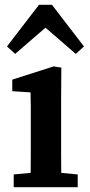

<svg xmlns="http://www.w3.org/2000/svg" viewBox="-20 -778 376 798"><path d="M37 0V-53L144 -63H197L303 -53V0ZM107 0Q107 -30 107.5 -67Q108 -104 108 -143Q108 -182 108 -215V-267Q108 -303 108 -333Q108 -363 107 -394L31 -399V-447L203 -502L235 -497L234 -366V-215Q234 -182 234 -143Q234 -104 234.5 -67Q235 -30 235 0ZM295 -554 125 -701H213L43 -554L9 -585L142 -758H196L329 -585Z"/></svg>

Font: Source Serif 4 SemiBold
Style: Regular
Weight: 600
Designer: Frank Grießhammer
Foundry: Adobe Systems Incorporated
Version: Version 4.004;hotconv 1.0.116;makeotfexe 2.5.65601